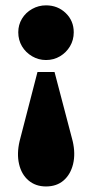

<svg xmlns="http://www.w3.org/2000/svg" viewBox="-20 -460 337 703"><path d="M117.2 -196.3H179.7L246.1 56.6Q256.8 102.5 247.6 140.6Q238.3 178.7 212.9 200.7Q187.5 222.7 148.4 222.7Q110.4 222.7 84.5 200.7Q58.6 178.7 49.8 140.6Q41 102.5 51.8 56.6ZM148.4 -440.4Q191.4 -440.4 220.7 -412.1Q250 -383.8 250 -341.8Q250 -313.5 236.3 -290.5Q222.7 -267.6 199.7 -253.9Q176.8 -240.2 148.4 -240.2Q121.1 -240.2 97.7 -253.9Q74.2 -267.6 60.5 -290.5Q46.9 -313.5 46.9 -341.8Q46.9 -369.1 60.5 -391.6Q74.2 -414.1 97.7 -427.2Q121.1 -440.4 148.4 -440.4Z"/></svg>

Font: Crimson Pro ExtraBold
Style: Regular
Weight: 800
Designer: Jacques Le Bailly
Foundry: Baron von Fonthausen
Version: Version 1.003